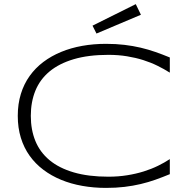

<svg xmlns="http://www.w3.org/2000/svg" viewBox="-20 -895 909 928"><path d="M800.8 -53.2Q765.6 -38.6 731.2 -26.4Q696.8 -14.2 659.7 -5.4Q622.6 3.4 581.5 8.3Q540.5 13.2 492.2 13.2Q432.6 13.2 377.7 3.4Q322.8 -6.3 275.4 -25.9Q228 -45.4 189.5 -74.5Q150.9 -103.5 123.3 -142.1Q95.7 -180.7 80.8 -229Q65.9 -277.3 65.9 -335Q65.9 -392.6 80.8 -440.9Q95.7 -489.3 123.3 -527.8Q150.9 -566.4 189.5 -595.5Q228 -624.5 275.4 -644Q322.8 -663.6 377.4 -673.3Q432.1 -683.1 492.2 -683.1Q540.5 -683.1 581.5 -678.2Q622.6 -673.3 659.7 -664.6Q696.8 -655.8 731.2 -643.8Q765.6 -631.8 800.8 -617.2V-543.9Q772.9 -561.5 741.2 -577.1Q709.5 -592.8 672.6 -604.5Q635.7 -616.2 593.8 -623Q551.8 -629.9 503.9 -629.9Q407.2 -629.9 336.4 -608.9Q265.6 -587.9 219.5 -549.6Q173.3 -511.2 151.1 -456.8Q128.9 -402.3 128.9 -335Q128.9 -267.6 151.1 -213.4Q173.3 -159.2 219.5 -120.8Q265.6 -82.5 336.4 -61.8Q407.2 -41 503.9 -41Q551.8 -41 594.5 -47.9Q637.2 -54.7 674.6 -66.4Q711.9 -78.1 743.4 -93.5Q774.9 -108.9 800.8 -126V-53.2ZM661.1 -823.7 446.3 -732.9 427.2 -771 636.2 -875Z"/></svg>

Font: Syncopate
Style: Regular
Weight: 300
Width: 7
Designer: Astigmatic (AOETI)
Foundry: Astigmatic (AOETI)
Version: Version 001.000